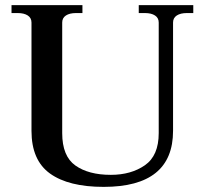

<svg xmlns="http://www.w3.org/2000/svg" viewBox="-20 -720 800 750"><path d="M103 -209V-632Q103 -650 88.5 -659.5Q74 -669 49 -669H25V-700H302V-669H277Q252 -669 237.5 -659.5Q223 -650 223 -632V-200Q223 -110 274.5 -73.5Q326 -37 413 -37Q492 -37 546 -74.5Q600 -112 600 -200V-632Q600 -650 585.5 -659.5Q571 -669 546 -669H522V-700H735V-669H710Q685 -669 670.5 -659.5Q656 -650 656 -632V-209Q656 10 385 10Q248 10 175.5 -42Q103 -94 103 -209Z"/></svg>

Font: Taviraj Medium
Style: Regular
Weight: 500
Designer: Katatrad Team
Foundry: CadsonDemak
Version: Version 1.030